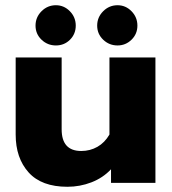

<svg xmlns="http://www.w3.org/2000/svg" viewBox="-20 -700 660 735"><path d="M116 -602Q116 -634 139 -657Q162 -680 194 -680Q225 -680 247.5 -657Q270 -634 270 -602Q270 -570 248 -548Q226 -526 194 -526Q162 -526 139 -548Q116 -570 116 -602ZM352 -602Q352 -634 375 -657Q398 -680 430 -680Q461 -680 483.5 -657Q506 -634 506 -602Q506 -570 483.5 -548Q461 -526 430 -526Q398 -526 375 -548Q352 -570 352 -602ZM40 -185V-480H216V-205Q216 -122 291 -122Q325 -122 353 -138Q381 -154 399 -185V-480H575V0H405V-52Q374 -19 330 -2Q286 15 238 15Q139 15 89.5 -40Q40 -95 40 -185Z"/></svg>

Font: Prompt
Style: Bold
Weight: 700
Designer: Katatrad Team
Foundry: CadsonDemak
Version: Version 1.000